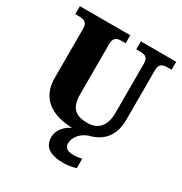

<svg xmlns="http://www.w3.org/2000/svg" viewBox="-214 -872 1207 1271"><g transform="rotate(30 390.0 -237.0)"><path d="M455 240C476 240 525 234 546 224V153C522 158 501 161 483 161C443 161 414 147 414 115C414 52 465 13 507 0H504C622 -27 670 -109 670 -217V-593C670 -646 698 -653 734 -653H764V-714H494V-653H523C559 -653 585 -646 585 -597V-219C585 -109 527 -69 457 -69C370 -69 321 -101 321 -210V-593C321 -646 349 -653 384 -653H413V-714H28V-653H57C92 -653 121 -646 121 -597V-219C121 -62 230 4 386 10C337 31 297 78 297 130C297 206 349 240 455 240Z"/></g></svg>

Font: Noto Serif Malayalam Black
Style: Regular
Weight: 900
Designer: Indian type Foundry, Jelle Bosma, Monotype Design Team
Foundry: Monotype Imaging Inc.
Version: Version 2.104